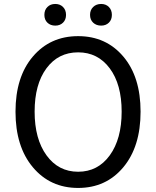

<svg xmlns="http://www.w3.org/2000/svg" viewBox="-20 -928 781 961"><path d="M57.6 -369.1Q57.6 -543 144.5 -645Q231.4 -747.1 371.1 -747.1Q510.7 -747.1 597.2 -645Q683.6 -543 683.6 -369.1Q683.6 -194.3 597.2 -90.8Q510.7 12.7 371.1 12.7Q231.4 12.7 144.5 -90.8Q57.6 -194.3 57.6 -369.1ZM371.1 -666Q271.5 -666 212.4 -585.9Q153.3 -505.9 153.3 -369.1Q153.3 -232.4 212.9 -150.4Q272.5 -68.4 371.1 -68.4Q469.7 -68.4 529.3 -150.4Q588.9 -232.4 588.9 -369.1Q588.9 -505.9 529.3 -585.9Q469.7 -666 371.1 -666ZM256.8 -799.8Q232.4 -799.8 217.3 -814.5Q202.1 -829.1 202.1 -853.5Q202.1 -877.9 217.3 -893.1Q232.4 -908.2 256.8 -908.2Q280.3 -908.2 295.4 -893.1Q310.5 -877.9 310.5 -853.5Q310.5 -829.1 295.4 -814.5Q280.3 -799.8 256.8 -799.8ZM486.3 -799.8Q461.9 -799.8 446.3 -814.5Q430.7 -829.1 430.7 -853.5Q430.7 -877.9 446.3 -893.1Q461.9 -908.2 486.3 -908.2Q509.8 -908.2 524.9 -893.1Q540 -877.9 540 -853.5Q540 -829.1 524.9 -814.5Q509.8 -799.8 486.3 -799.8Z"/></svg>

Font: GenYoGothic TW TTF Regular
Style: Regular
Weight: 400
Version: Version 1.300